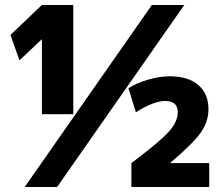

<svg xmlns="http://www.w3.org/2000/svg" viewBox="-20 -750 900 770"><path d="M693 -300Q693 -345 642 -345Q597 -345 525 -300L495 -396Q525 -416 572 -430Q619 -444 660 -444Q735 -444 775.5 -409Q816 -374 816 -312Q816 -262 785 -218Q754 -174 663 -97V-96H819V0H507V-96Q624 -184 658.5 -223.5Q693 -263 693 -300ZM147 -592 58 -508 22 -610 148 -730H274V-292H148V-592ZM719 -730 209 0H79L589 -730Z"/></svg>

Font: Mplus 1p Black
Style: Regular
Weight: 900
Version: Version 1.061